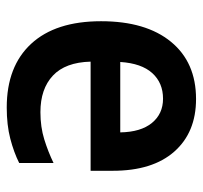

<svg xmlns="http://www.w3.org/2000/svg" viewBox="-36 -556 602 570"><g transform="rotate(-90 265.0 -271.0)"><path d="M231 -552Q353 -552 420 -479.5Q487 -407 487 -272Q487 -139 426 -64.5Q365 10 256 10Q157 10 100 -54.5Q43 -119 43 -237V-303H367Q365 -378 325.5 -415Q286 -452 217 -452Q173 -452 136 -440.5Q99 -429 66 -413V-515Q98 -531 138.5 -541.5Q179 -552 231 -552ZM157 -215Q158 -154 185 -121Q212 -88 257 -88Q304 -88 333 -120Q362 -152 366 -215Z"/></g></svg>

Font: Noto Sans Mono Condensed SemiBold
Style: Regular
Weight: 600
Width: 3
Designer: Monotype Design Team
Foundry: Monotype Imaging Inc.
Version: Version 2.014